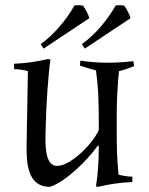

<svg xmlns="http://www.w3.org/2000/svg" viewBox="-20 -715 582 750"><path d="M170 -485C122 -474 83 -468 35 -466V-445C50 -445 74 -442 89 -437L84 -156C82 -71 90 15 175 15C239 -6 323 -91 362 -146L366 -145C366 -95 363 -37 355 13L362 15C410 4 449 -2 497 -4V-25C482 -25 458 -28 443 -33C437 -94 436 -143 436 -196V-280C436 -329 441 -407 445 -437C462 -441 488 -450 504 -457L501 -476C467 -472 433 -470 399 -470C364 -470 329 -473 294 -478L292 -459C309 -453 338 -444 355 -440C364 -368 366 -336 366 -207C344 -156 258 -67 203 -67C154 -67 157 -152 158 -201C160 -306 169 -431 177 -481ZM490 -644C486 -659 474 -682 465 -693C457 -695 441 -695 432 -694C402 -640 351 -578 300 -543L311 -525ZM329 -644C325 -659 313 -682 304 -693C296 -695 280 -695 271 -694C241 -640 190 -578 139 -543L150 -525Z"/></svg>

Font: Almendra
Style: Regular
Weight: 400
Designer: Ana Sanfelippo
Foundry: Ana Sanfelippo
Version: Version 1.003